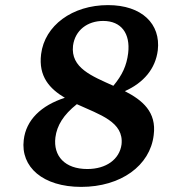

<svg xmlns="http://www.w3.org/2000/svg" viewBox="-20 -721 690 752"><path d="M298 11C453 11 568 -72 582 -192C594 -283 537 -329 469 -364C543 -397 589 -452 598 -524C610 -627 536 -701 403 -701C263 -701 155 -621 141 -509C130 -421 175 -373 234 -338C141 -308 82 -251 73 -173C60 -67 148 11 298 11ZM197 -183C203 -229 228 -271 281 -313C370 -272 466 -244 456 -155C448 -97 396 -59 322 -59C234 -59 188 -110 197 -183ZM266 -542C274 -603 323 -639 384 -639C455 -639 491 -590 482 -513C476 -464 459 -427 424 -385C340 -423 256 -455 266 -542Z"/></svg>

Font: TPK Tissa Web SemiBold
Style: Italic
Weight: 600
Italic angle: -7°
Designer: Jacques Le Bailly, Suppakit Chalermlarp | Katatrad Co.,Ltd.
Foundry: Jacques Le Bailly, Cadson Demak Co.,Ltd.
Version: Version 5.000;Glyphs 3.1.2 (3151)